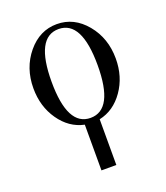

<svg xmlns="http://www.w3.org/2000/svg" viewBox="-130 -557 756 877"><g transform="rotate(-20 248.0 -119.0)"><path d="M448.2 -228Q448.2 -139.6 401.9 -73.5Q355.5 -7.3 284.2 7.8V230H211.9V7.8Q140.1 -7.3 94 -73.5Q47.9 -139.6 47.9 -228Q47.9 -327.1 106.2 -397.5Q164.6 -467.8 248 -467.8Q331.5 -467.8 389.9 -397.5Q448.2 -327.1 448.2 -228ZM359.9 -228Q359.9 -443.8 248 -443.8Q136.2 -443.8 136.2 -228Q136.2 -12.2 248 -12.2Q359.9 -12.2 359.9 -228Z"/></g></svg>

Font: Flanker Steampunk
Style: Regular
Weight: 400
Designer: Alexey Kryukov, Leonardo Di Lena
Foundry: Alexey Kryukov, Leonardo Di Lena
Version: 1.210